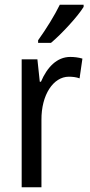

<svg xmlns="http://www.w3.org/2000/svg" viewBox="-20 -879 377 806"><path d="M331 -850V-859H231C209 -814 175 -759 140 -710V-699H194C237 -735 306 -809 331 -850ZM275 -640C219 -640 178 -597 152 -536H147L137 -630H71V-93H154V-375C153 -481 204 -557 269 -557C285 -557 301 -555 314 -550L326 -633C309 -638 291 -640 275 -640Z"/></svg>

Font: Noto Sans Kannada UI Condensed
Style: Regular
Weight: 400
Width: 3
Designer: Jelle Bosma - Monotype Design Team
Foundry: Monotype Imaging Inc.
Version: Version 2.005